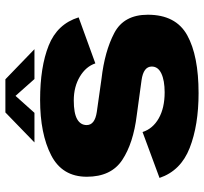

<svg xmlns="http://www.w3.org/2000/svg" viewBox="-42 -728 774 730"><g transform="rotate(-90 345.0 -363.0)"><path d="M356 5Q498 5 576 -38.2Q654 -81.5 654 -188Q654 -279 584.5 -315.5Q515 -352 411 -364Q333.5 -374.5 284 -382Q234.5 -389.5 234.5 -420.5Q234.5 -444 257.2 -456.8Q280 -469.5 328 -469.5Q380 -469.5 418.5 -446.5Q457 -423.5 469 -387.5L644 -451Q619 -532 537.2 -564.8Q455.5 -597.5 330.5 -597.5Q201.5 -597.5 119.8 -555.5Q38 -513.5 38 -420Q38 -327.5 101.8 -285.2Q165.5 -243 272 -230Q353.5 -219 405.2 -211.8Q457 -204.5 457 -173Q457 -149 430.5 -136.5Q404 -124 359 -124Q299.5 -124 260 -146.5Q220.5 -169 208 -208L33.5 -143.5Q61 -62.5 147.5 -28.8Q234 5 356 5ZM168.5 -619H281L345.5 -691L409.5 -619H523L408.5 -729.5H282.5Z"/></g></svg>

Font: Anybody UltraCondensed Thin ExtraBold
Style: Regular
Weight: 800
Version: Version 1.111